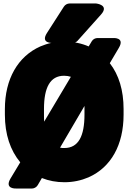

<svg xmlns="http://www.w3.org/2000/svg" viewBox="-20 -996 728 1100"><path d="M609 -634 661 -722C697 -783 629 -778 629 -778H538C527 -778 513 -772 506 -760L488 -730C449 -747 401 -758 348 -758C298 -758 253 -748 211 -730C83 -673 8 -544 8 -371V-339C8 -226 39 -135 96 -66L40 27C4 88 72 84 72 84H164C175 84 189 77 196 65L220 24C260 40 303 48 349 48C399 48 445 38 487 20C616 -37 688 -166 688 -339V-371C688 -479 661 -567 609 -634ZM347 -562C361 -562 374 -560 386 -556L233 -299C232 -311 232 -325 232 -339V-372C232 -494 267 -562 347 -562ZM349 -148C340 -148 332 -148 324 -150L464 -389V-372V-339C464 -216 429 -148 349 -148ZM378 -976C366 -976 353 -969 346 -958L249 -807C210 -746 281 -750 281 -750H396C406 -750 417 -754 424 -762L559 -913C608 -968 531 -976 531 -976Z"/></svg>

Font: Asimov Print
Style: E
Weight: 500
Designer: Google
Version: Version 2.000980; 2014